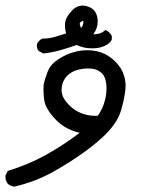

<svg xmlns="http://www.w3.org/2000/svg" viewBox="-28 -340 548 693"><path d="M-8.3 298.3Q-8.3 296.4 -8.3 293.5L0 276.9Q72.3 254.9 134.8 220.7Q197.3 186.5 259.8 139.2Q241.2 135.7 218.8 125Q189.9 111.8 163.3 81.1Q136.7 50.3 131.8 22.5Q128.9 3.9 128.9 -16.1Q128.9 -24.9 129.4 -34.2Q134.3 -57.1 144.5 -82.5Q154.8 -108.9 186 -128.4Q235.4 -158.7 286.1 -158.7Q323.7 -158.7 351.6 -144.5Q371.1 -134.8 388.7 -117.2Q411.1 -94.7 418.9 -69.3Q425.3 -50.8 425.3 -30.3Q425.3 -18.6 423.3 -6.3Q418.5 26.4 408.7 59.1Q395.5 102.5 352.1 146Q325.2 172.4 284.2 203.1Q227.5 244.6 163.1 280.5Q98.6 316.4 23.9 333.5Q10.3 332.5 0 323.2Q-8.3 312.5 -8.3 298.3ZM356.4 -20Q356.4 -60.1 338.9 -76.2Q324.7 -88.9 308.6 -91.3Q300.3 -92.8 290.3 -92.8Q280.3 -92.8 270.8 -91.6Q261.2 -90.3 253.9 -88.4Q229.5 -82 214.4 -66.4Q206.1 -58.1 201.2 -47.4Q194.3 -32.7 194.3 -15.6Q194.3 -12.2 194.8 -8.3Q196.8 14.6 221.7 39.6Q260.3 78.1 317.4 78.1Q321.3 78.1 325.2 77.6Q343.3 52.2 350.6 22.5Q356.4 1 356.4 -20ZM304.2 -165.5Q273.4 -165.5 248.5 -177.7Q220.2 -167.5 191.2 -159.2Q162.1 -150.9 128.9 -147L111.8 -155.8L111.3 -156.7Q105 -164.1 105 -175.3Q105 -179.7 105.5 -181.2Q111.3 -193.4 123.5 -200.2L124.5 -200.7H126Q150.4 -200.7 170.4 -207Q190.4 -213.4 210.4 -219.2Q206.5 -235.4 206.5 -249Q206.5 -252.9 207 -256.8Q208.5 -276.9 231 -300.8Q248 -319.8 270.5 -319.8Q278.3 -319.8 286.1 -317.4Q320.3 -308.1 324.2 -271Q324.7 -266.6 324.7 -262.7Q324.7 -237.3 308.6 -216.3Q310.1 -216.3 311.5 -216.3Q334.5 -216.3 350.1 -229.5L353 -231.9Q360.8 -228 363.3 -225.6Q370.6 -219.2 375.5 -210.4V-196.8Q372.1 -190.4 367.7 -186.5Q359.9 -178.2 346.2 -172.9Q328.6 -165.5 304.2 -165.5ZM272 -264.6Q272 -264.6 271.2 -264.6Q270.5 -264.6 268.6 -263.7Q259.8 -259.3 259.8 -254.4Q259.8 -249 264.6 -238.8Q272.9 -249 272.9 -259.3Q272.9 -263.2 272 -264.6Z"/></svg>

Font: Bakudai
Style: Medium
Weight: 500
Version: Version 1.48